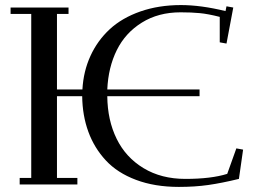

<svg xmlns="http://www.w3.org/2000/svg" viewBox="-20 -732 1024 762"><path d="M22 -676.8V-702.1H252V-676.8H206.1V-377H307.1Q311 -448.7 338.9 -509.8Q366.7 -570.8 415.5 -616Q464.4 -661.1 537.1 -686.5Q609.9 -711.9 698.2 -711.9Q777.3 -711.9 875 -688L878.9 -707L905.8 -702.1L878.9 -559.1L852.1 -564V-665Q805.7 -676.8 772.9 -679.9Q740.2 -683.1 696.8 -683.1Q608.4 -683.1 543 -642.3Q477.5 -601.6 443.6 -533.2Q409.7 -464.8 405.8 -377H772V-350.1H405.8Q406.7 -254.9 442.9 -181.2Q479 -107.4 549.6 -64.7Q620.1 -22 715.8 -22Q817.9 -22 881.8 -42L918 -143.1L944.8 -138.2L928.2 -22Q859.9 -5.4 806.6 2.2Q753.4 9.8 689.9 9.8Q594.2 9.8 520 -18.1Q445.8 -45.9 399.9 -95.5Q354 -145 330.6 -209.2Q307.1 -273.4 306.2 -350.1H206.1V-25.9H287.1V0H58.1V-25.9H104V-676.8Z"/></svg>

Font: Dehuti Alt
Style: Bold
Weight: 700
Version: Version 1.2